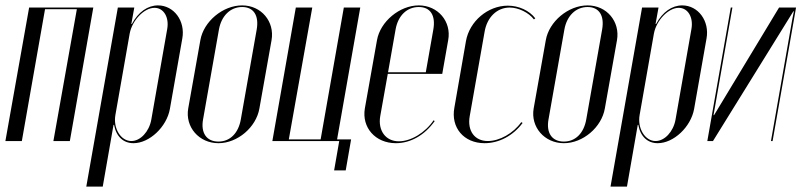

<svg xmlns="http://www.w3.org/2000/svg" viewBox="-37 -523 2987 712"><path d="M71 -495 -17 0H44L130 -489H248L161 0H222L309 -495Z M461 -495H400L283 169H344L384 -60H386C394 -16 421 8 458 8C517 8 581 -52 593 -119L639 -380C651 -445 608 -503 549 -503C511 -503 476 -479 452 -434H450ZM391 -97 444 -399C453 -447 497 -494 536 -494C570 -494 591 -459 583 -415L524 -79C516 -35 484 0 450 0C411 0 382 -47 391 -97Z M861 -503C789 -503 718 -443 706 -374L661 -121C649 -52 701 8 773 8C844 8 913 -51 925 -121L970 -374C982 -443 932 -503 861 -503ZM861 -497C903 -497 924 -466 915 -414L856 -80C847 -29 816 2 773 2C729 2 707 -30 716 -80L775 -414C784 -464 817 -497 861 -497Z M973 0H1221L1202 109H1245L1265 -6H1213L1299 -495H1238L1152 -6H1034L1121 -495H1060Z M1361 -374 1316 -121C1304 -50 1355 8 1431 8C1486 8 1538 -22 1575 -74L1571 -77C1540 -31 1487 1 1442 1C1393 1 1364 -39 1373 -92L1401 -249H1603L1625 -374C1638 -443 1587 -503 1516 -503C1445 -503 1373 -443 1361 -374ZM1402 -255 1430 -414C1439 -465 1472 -497 1516 -497C1559 -497 1579 -466 1570 -414L1542 -255Z M1691 -371 1648 -124C1634 -50 1683 8 1760 8C1814 8 1866 -20 1901 -67L1896 -70C1866 -28 1815 0 1772 0C1723 0 1695 -38 1705 -93L1760 -405C1769 -459 1806 -495 1853 -495C1886 -495 1924 -476 1943 -451L1948 -455C1926 -484 1887 -502 1846 -502C1772 -502 1704 -444 1691 -371Z M2142 -503C2070 -503 1999 -443 1987 -374L1942 -121C1930 -52 1982 8 2054 8C2125 8 2194 -51 2206 -121L2251 -374C2263 -443 2213 -503 2142 -503ZM2142 -497C2184 -497 2205 -466 2196 -414L2137 -80C2128 -29 2097 2 2054 2C2010 2 1988 -30 1997 -80L2056 -414C2065 -464 2098 -497 2142 -497Z M2405 -495H2344L2227 169H2288L2328 -60H2330C2338 -16 2365 8 2402 8C2461 8 2525 -52 2537 -119L2583 -380C2595 -445 2552 -503 2493 -503C2455 -503 2420 -479 2396 -434H2394ZM2335 -97 2388 -399C2397 -447 2441 -494 2480 -494C2514 -494 2535 -459 2527 -415L2468 -79C2460 -35 2428 0 2394 0C2355 0 2326 -47 2335 -97Z M2852 -495 2611 -96H2609L2679 -495H2673L2586 0H2607L2905 -481H2907L2901 -451L2822 0H2828L2915 -495Z"/></svg>

Font: Moniqa Ita Display
Style: Italic
Weight: 400
Italic angle: -10°
Designer: Rajesh Rajput
Foundry: Rajesh Rajput
Version: Version 1.000